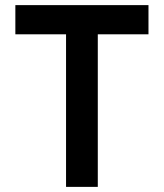

<svg xmlns="http://www.w3.org/2000/svg" viewBox="-20 -730 640 750"><path d="M238 0V-596H40V-710H560V-596H362V0Z"/></svg>

Font: Geist Mono SemiBold
Style: Regular
Weight: 600
Monospace: yes
Designer: Basement.studio, Andrés Briganti, Mateo Zaragoza
Foundry: Basement.studio, Vercel, Andrés Briganti, Guido Ferreyra, Mateo Zaragoza
Version: Version 1.500; ttfautohint (v1.8.4.7-5d5b)